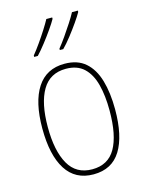

<svg xmlns="http://www.w3.org/2000/svg" viewBox="-117 -837 694 918"><g transform="rotate(-15 230.0 -378.0)"><path d="M410 -264Q410 -132 366 -61Q322 10 231 10Q141 10 95.5 -61.5Q50 -133 50 -265Q50 -396 96 -466.5Q142 -537 232 -537Q296 -537 335 -503Q374 -469 392 -407.5Q410 -346 410 -264ZM77 -265Q77 -147 114.5 -81Q152 -15 231 -15Q310 -15 346.5 -79Q383 -143 383 -265Q383 -339 368.5 -394.5Q354 -450 321 -481Q288 -512 232 -512Q153 -512 115 -447.5Q77 -383 77 -265ZM360 -759Q350 -741 330.5 -713Q311 -685 288 -655.5Q265 -626 245 -606H228V-613Q245 -634 265 -662.5Q285 -691 303 -719Q321 -747 331 -766H360ZM233 -759Q223 -741 203.5 -713Q184 -685 161 -655.5Q138 -626 119 -606H101V-613Q119 -635 139 -663.5Q159 -692 176.5 -719.5Q194 -747 204 -766H233Z"/></g></svg>

Font: Noto Sans Bengali Condensed Thin
Style: Regular
Weight: 100
Width: 3
Designer: Joana Ranito - Universal Thirst; Jelle Bosma - Monotype Design Team
Foundry: Universal Thirst ehf.
Version: Version 3.000; ttfautohint (v1.8.4.7-5d5b)